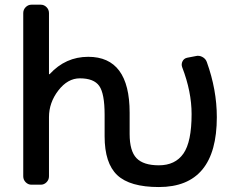

<svg xmlns="http://www.w3.org/2000/svg" viewBox="-20 -793 977 802"><path d="M521.5 -233.4Q521.5 -162.1 550.3 -132.3Q579.1 -102.5 643.6 -102.5Q711.9 -102.5 746.1 -151.4Q780.3 -200.2 780.3 -316.4Q780.3 -410.2 741.2 -511.7Q736.3 -524.4 742.2 -536.6Q748 -548.8 761.7 -551.8L796.9 -558.6Q811.5 -562.5 825.2 -555.2Q838.9 -547.9 843.8 -534.2Q885.7 -418 885.7 -303.7Q885.7 -11.7 643.6 -11.7Q522.5 -11.7 469.7 -61.5Q417 -111.3 417 -223.6V-313.5Q417 -402.3 394.5 -434.1Q372.1 -465.8 313.5 -465.8Q262.7 -465.8 223.6 -415Q184.6 -364.3 184.6 -303.7V-56.6Q184.6 -42 174.3 -31.7Q164.1 -21.5 150.4 -21.5H111.3Q97.7 -21.5 87.4 -31.7Q77.1 -42 77.1 -56.6V-738.3Q77.1 -752.9 87.4 -763.2Q97.7 -773.4 111.3 -773.4H150.4Q164.1 -773.4 174.3 -763.2Q184.6 -752.9 184.6 -738.3V-484.4Q184.6 -483.4 185.5 -482.9Q186.5 -482.4 187.5 -483.4Q253.9 -555.7 348.6 -555.7Q521.5 -555.7 521.5 -322.3Z"/></svg>

Font: Gen Jyuu GothicL Medium
Style: Regular
Weight: 500
Designer: [Source Han Sans]
Ryoko NISHIZUKA  (kana & ideographs); Paul D. Hunt (Latin, Greek & Cyrillic); Wenlong ZHANG  (bopomofo
Version: Version 1.002.20150607